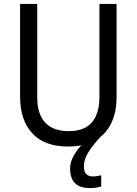

<svg xmlns="http://www.w3.org/2000/svg" viewBox="-20 -734 694 975"><path d="M406 111Q406 138 418 150Q430 162 451 162Q465 162 475.5 160Q486 158 494 156V213Q481 217 467.5 219Q454 221 436 221Q385 221 360.5 196Q336 171 336 122Q336 93 350 65Q364 37 384.5 13.5Q405 -10 425 -25L497 -47Q464 -11 444 16.5Q424 44 415 66Q406 88 406 111ZM572 -242Q572 -165 545 -108.5Q518 -52 463.5 -21Q409 10 325 10Q206 10 144 -57Q82 -124 82 -243V-714H169V-240Q169 -155 209.5 -111.5Q250 -68 329 -68Q383 -68 417.5 -88.5Q452 -109 468.5 -148Q485 -187 485 -241V-714H572Z"/></svg>

Font: Noto Sans Thai SemiCondensed
Style: Regular
Weight: 400
Width: 4
Designer: Monotype Design Team
Foundry: Monotype Imaging Inc.
Version: Version 2.001